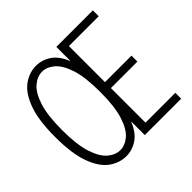

<svg xmlns="http://www.w3.org/2000/svg" viewBox="-176 -886 1076 1076"><g transform="rotate(-45 362.5 -347.5)"><path d="M689.5 -700V-653.5H453V-367.5H663V-320.5H453V-46.5H689.5V0H401V-109.5Q376 -45.5 334.2 -17.2Q292.5 11 245 11Q190 11 142.8 -23.5Q95.5 -58 66.8 -136.8Q38 -215.5 38 -348Q38 -480 66.8 -558.5Q95.5 -637 142.8 -671.5Q190 -706 245 -706Q292 -706 333.5 -678Q375 -650 400 -586V-700ZM245 -37Q282 -37 316.8 -66Q351.5 -95 373.5 -163Q395.5 -231 395.5 -348Q395.5 -464.5 373.5 -532.2Q351.5 -600 316.8 -629.2Q282 -658.5 245 -658.5Q207 -658.5 172.2 -629.2Q137.5 -600 115.2 -532.2Q93 -464.5 93 -348Q93 -231 115.2 -163Q137.5 -95 172.2 -66Q207 -37 245 -37Z"/></g></svg>

Font: Trispace SemiCondensed ExtraLight
Style: Regular
Weight: 200
Width: 4
Designer: Tyler Finck
Foundry: Etcetera Type Company
Version: Version 1.210; ttfautohint (v1.8.3)